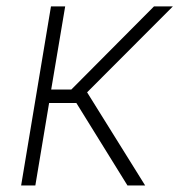

<svg xmlns="http://www.w3.org/2000/svg" viewBox="-20 -565 547 585"><path d="M44.4 0 135.3 -545.5H178.6L136 -292.3H197.4L449.2 -545.5H506.7L245.4 -283.7L422.2 0H368.3L212.7 -251.1H129.6L87.7 0Z"/></svg>

Font: Inter P Extra Light
Style: Italic
Weight: 200
Italic angle: 9.39999°
Designer: Rasmus Andersson
Foundry: rsms
Version: Version 3.018;git-588b23468